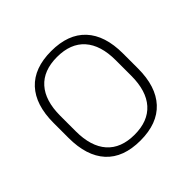

<svg xmlns="http://www.w3.org/2000/svg" viewBox="-134 -630 775 775"><g transform="rotate(-45 253.0 -243.0)"><path d="M253 12Q155.5 12 105.2 -43Q55 -98 55 -201V-286.5Q55 -389.5 105.5 -444Q156 -498.5 253 -498.5Q350 -498.5 400.8 -444Q451.5 -389.5 451.5 -286.5V-201Q451.5 -98 400.8 -43Q350 12 253 12ZM253 -21.5Q330 -21.5 370.8 -67.2Q411.5 -113 411.5 -199.5V-288Q411.5 -374 371 -419.5Q330.5 -465 253 -465Q175.5 -465 135 -419.5Q94.5 -374 94.5 -288V-199.5Q94.5 -113 135 -67.2Q175.5 -21.5 253 -21.5Z"/></g></svg>

Font: Anek Telugu ExtraLight
Style: Regular
Weight: 250
Version: Version 1.003